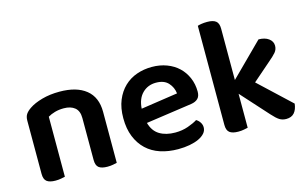

<svg xmlns="http://www.w3.org/2000/svg" viewBox="-84 -881 1791 1119"><g transform="rotate(-15 811.5 -321.5)"><path d="M377 -305Q377 -348 352.5 -368Q328 -388 286 -388Q257 -388 232.5 -381Q208 -374 190 -363V-1Q181 1 166 4Q151 7 132 7Q97 7 80 -6Q63 -19 63 -52V-373Q63 -397 73 -412Q83 -427 104 -441Q133 -461 181 -474.5Q229 -488 287 -488Q390 -488 446.5 -442.5Q503 -397 503 -309V-1Q495 1 479.5 4Q464 7 446 7Q410 7 393.5 -6Q377 -19 377 -52V-305Z M733 -180Q747 -129 785 -106Q823 -83 879 -83Q921 -83 956.5 -95.5Q992 -108 1014 -122Q1028 -114 1037 -100Q1046 -86 1046 -70Q1046 -50 1032.5 -34.5Q1019 -19 995.5 -8Q972 3 940 9Q908 15 871 15Q812 15 763.5 -1Q715 -17 680.5 -49.5Q646 -82 626.5 -130Q607 -178 607 -242Q607 -304 626 -350Q645 -396 677.5 -427Q710 -458 753 -473Q796 -488 844 -488Q893 -488 934 -472.5Q975 -457 1004 -429.5Q1033 -402 1049.5 -363.5Q1066 -325 1066 -280Q1066 -252 1051.5 -238Q1037 -224 1011 -220ZM844 -393Q795 -393 762 -360.5Q729 -328 725 -268L947 -301Q943 -338 918 -365.5Q893 -393 844 -393Z M1293 -1Q1284 1 1269 4Q1254 7 1235 7Q1200 7 1183 -6Q1166 -19 1166 -52V-650Q1174 -653 1189.5 -655.5Q1205 -658 1224 -658Q1259 -658 1276 -645Q1293 -632 1293 -599V-289L1487 -482Q1525 -482 1548 -465Q1571 -448 1571 -422Q1571 -399 1556.5 -382Q1542 -365 1511 -339L1403 -245L1594 -66Q1590 -31 1573 -11.5Q1556 8 1524 8Q1501 8 1483.5 -3Q1466 -14 1441 -42L1293 -206V-1Z"/></g></svg>

Font: Baloo Bhai 2 SemiBold
Style: Regular
Weight: 600
Designer: Supriya Tembe, Noopur Datye and Ek Type
Foundry: Ek Type
Version: Version 1.640;PS 1.000;hotconv 16.6.51;makeotf.lib2.5.65220;